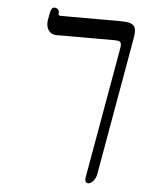

<svg xmlns="http://www.w3.org/2000/svg" viewBox="-56 -649 711 896"><g transform="rotate(5 300.0 -201.5)"><path d="M376.5 174.5 481 -417.5Q481.5 -421 484 -434.8Q486.5 -448.5 486.5 -456Q486.5 -467.5 479.5 -471.8Q472.5 -476 453 -476H182Q161.5 -476 148.8 -490.8Q136 -505.5 136 -529Q136 -536.5 137.5 -544.5Q138.5 -549 141.5 -567.5Q144.5 -586 149.5 -594.5Q154.5 -603 162 -603Q174 -603 180.2 -595.5Q186.5 -588 184.5 -577.5Q183.5 -572.5 186.5 -569.8Q189.5 -567 201.5 -567H472.5Q500 -567 515.8 -563.2Q531.5 -559.5 539 -550Q546.5 -540.5 546.5 -522Q546.5 -510 543.5 -493.5L429.5 153.5Q426 173 413.8 186.5Q401.5 200 391 200Q381.5 200 378.2 192.2Q375 184.5 376.5 174.5Z"/></g></svg>

Font: JuliaMono BoldItalic
Style: Regular
Weight: 700
Italic angle: -9°
Monospace: yes
Designer: cormullion
Foundry: corm
Version: Version 0.049; ttfautohint (v1.8.4)